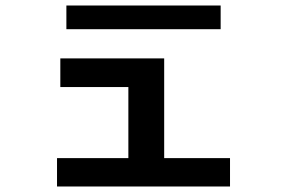

<svg xmlns="http://www.w3.org/2000/svg" viewBox="-20 -677 1040 697"><path d="M221 -571H781V-657H221ZM187 0H815V-103H576V-465H199V-361H446V-103H187Z"/></svg>

Font: Inconsolata UltraExpanded
Style: Bold
Weight: 700
Width: 9
Monospace: yes
Designer: Raph Levien, Cyreal, Brenton Simpson
Foundry: Raph Levien, Cyreal, Google
Version: Version 3.100